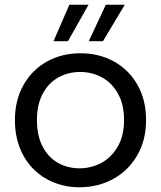

<svg xmlns="http://www.w3.org/2000/svg" viewBox="-20 -782 680 811"><path d="M316 9Q239 9 176.5 -26Q114 -61 78.5 -125.5Q43 -190 43 -275Q43 -359 79.5 -423.5Q116 -488 179 -522.5Q242 -557 320 -557Q398 -557 461 -522.5Q524 -488 560.5 -424Q597 -360 597 -275Q597 -190 559.5 -125.5Q522 -61 458 -26Q394 9 316 9ZM316 -71Q365 -71 408 -94Q451 -117 477.5 -163Q504 -209 504 -275Q504 -341 478 -387Q452 -433 410 -455.5Q368 -478 319 -478Q269 -478 227.5 -455.5Q186 -433 161 -387Q136 -341 136 -275Q136 -208 160.5 -162Q185 -116 226 -93.5Q267 -71 316 -71ZM267 -608H206L273 -762H354ZM415 -608H355L427 -762H507Z"/></svg>

Font: DVN-Poppins
Style: Regular
Weight: 400
Designer: Ninad Kale (Devanagari), Jonny Pinhorn (Latin)
Foundry: Indian Type Foundry
Version: 4.004